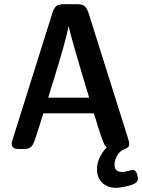

<svg xmlns="http://www.w3.org/2000/svg" viewBox="-20 -714 681 920"><path d="M36.1 -24.9Q36.1 -33.7 39.1 -41L226.1 -636.2Q231.9 -654.3 233.9 -660.2Q235.8 -666 242.4 -676.5Q249 -687 259.5 -690.4Q270 -693.8 287.1 -693.8H349.1Q376 -693.8 387 -683.3Q397.9 -672.9 405.8 -647L594.2 -48.8Q599.1 -33.7 599.1 -24.9Q599.1 -11.7 592 -7.3Q585 -2.9 571.5 2.9Q558.1 8.8 546.9 22.9Q528.8 48.8 528.8 74.2Q528.8 110.4 564.9 109.9Q578.1 109.9 595 105Q611.8 100.1 617.2 100.1Q624 100.1 629.4 106.4Q634.8 112.8 637 121.3Q639.2 129.9 640.1 135.5Q641.1 141.1 641.1 143.1Q641.1 164.1 600.6 175Q560.1 186 536.1 186Q495.1 186 470 161.6Q444.8 137.2 444.8 97.2Q444.8 42 491.2 -7.8Q484.4 -14.6 481.7 -17.8Q479 -21 465.6 -58.6Q452.1 -96.2 430.2 -170.9H188Q147 -40 140.1 -25.9Q127.9 -2 103 0Q99.1 0 91.8 0H69.8Q36.1 0 36.1 -24.9ZM210.9 -246.1H407.2Q312 -561 309.1 -590.8Q302.2 -553.7 283.7 -487.3Q265.1 -420.9 240 -340.6Q214.8 -260.3 210.9 -246.1Z"/></svg>

Font: CMU Sans Serif Demi Condensed
Style: DemiCondensed
Weight: 600
Width: 3
Version: Version 0.7.0